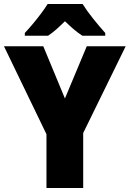

<svg xmlns="http://www.w3.org/2000/svg" viewBox="-20 -947 653 967"><path d="M307 -451 417 -714H613L399 -277V0H214V-271L0 -714H198ZM396 -927Q417 -893 449.5 -852.5Q482 -812 510 -781V-767H395Q373 -781 352 -799Q331 -817 307 -840Q283 -816 263 -798.5Q243 -781 222 -767H105V-781Q122 -799 144 -825Q166 -851 186.5 -878.5Q207 -906 220 -927Z"/></svg>

Font: Noto Sans Gurmukhi UI SemiCondensed Black
Style: Regular
Weight: 900
Width: 4
Designer: Jelle Bosma - Monotype Design Team
Foundry: Monotype Imaging Inc.
Version: Version 2.004; ttfautohint (v1.8.4.7-5d5b)